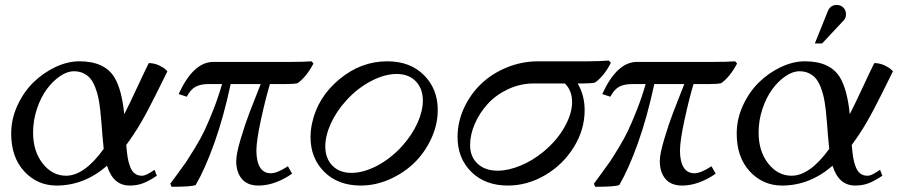

<svg xmlns="http://www.w3.org/2000/svg" viewBox="-20 -734 3564 762"><path d="M570.3 -483.4H577.1Q595.7 -481.9 612.5 -473.9Q629.4 -465.8 636.7 -458.5L644.5 -451.2Q639.2 -440.4 603 -367.4Q566.9 -294.4 539.6 -247.6Q512.2 -200.7 481 -158.7Q483.4 -129.4 486.6 -109.6Q489.7 -89.8 496.6 -72Q503.4 -54.2 514.9 -45.4Q526.4 -36.6 543 -36.6Q547.9 -36.6 553.2 -38.1Q558.6 -39.6 564.5 -42.5Q570.3 -45.4 574.2 -47.9Q578.1 -50.3 584.7 -54.4Q591.3 -58.6 593.3 -60.1L602.5 -36.6Q573.7 -17.1 549.3 -7.3Q524.9 2.4 494.6 2.4Q429.2 2.4 404.8 -76.2Q314 2.4 204.6 2.4Q128.4 2.4 76.4 -53.7Q24.4 -109.9 24.4 -203.6Q24.4 -261.7 49.3 -315.7Q74.2 -369.6 113 -407.5Q151.9 -445.3 200.2 -468Q248.5 -490.7 294.9 -490.7Q394.5 -490.7 433.6 -427.7Q463.4 -378.9 473.1 -280.8Q493.7 -320.8 526.1 -390.6Q558.6 -460.4 570.3 -483.4ZM242.2 -36.6Q314.5 -36.6 391.6 -143.1Q389.2 -164.1 386.7 -194.1Q384.3 -224.1 382.6 -247.3Q380.9 -270.5 377.7 -298.3Q374.5 -326.2 370.1 -346.9Q365.7 -367.7 357.7 -388.2Q349.6 -408.7 338.9 -421.9Q328.1 -435.1 311.5 -443.1Q294.9 -451.2 273.4 -451.2Q246.6 -451.2 218 -431.6Q189.5 -412.1 165.8 -380.1Q142.1 -348.1 126.7 -302.2Q111.3 -256.3 111.3 -208Q111.3 -133.8 149.4 -85.2Q187.5 -36.6 242.2 -36.6Z M861.3 -400.4H808.1Q775.4 -400.4 755.6 -389.4Q735.8 -378.4 721.2 -350.1L689 -360.8Q747.6 -488.3 826.7 -488.3H1132.3Q1183.6 -488.3 1216.3 -490.7L1224.1 -481.9Q1196.3 -429.2 1161.1 -403.8Q1145.5 -400.4 1113.8 -400.4H1051.3Q1033.7 -341.8 1015.6 -258.8Q997.6 -175.8 997.6 -136.2Q997.6 -93.3 1012 -69.8Q1026.4 -46.4 1054.7 -46.4Q1080.6 -46.4 1122.6 -74.2L1139.2 -44.9Q1111.3 -24.4 1075.9 -11Q1040.5 2.4 1006.3 2.4Q961.9 2.4 939.7 -24.2Q917.5 -50.8 917.5 -94.7Q917.5 -123.5 935.5 -183.6Q953.6 -243.7 969.7 -285.6Q985.8 -327.6 1014.6 -400.4H895.5Q867.7 -270 830.8 -166.7Q793.9 -63.5 756.8 0Q742.7 7.3 661.1 7.3L655.8 -4.9Q658.7 -8.8 683.6 -42.5Q708.5 -76.2 718.8 -91.3Q729 -106.4 752.9 -145.5Q776.9 -184.6 792 -216.8Q807.1 -249 826.7 -298.3Q846.2 -347.7 861.3 -400.4Z M1218.3 -244.1Q1240.2 -347.2 1326.2 -418.9Q1412.1 -490.7 1517.1 -490.7Q1607.4 -490.7 1662.4 -436Q1717.3 -381.3 1717.3 -297.4Q1717.3 -239.3 1691.4 -183.6Q1665.5 -127.9 1623.8 -87.4Q1582 -46.9 1525.9 -22.2Q1469.7 2.4 1412.1 2.4Q1321.8 2.4 1267.1 -51.8Q1212.4 -106 1212.4 -189.9Q1212.4 -216.3 1218.3 -244.1ZM1354 -335Q1314.5 -291.5 1292.7 -243.2Q1271 -194.8 1271 -152.8Q1271 -105.5 1299.1 -76.7Q1327.1 -47.9 1375 -47.9Q1422.4 -47.9 1476.1 -75.9Q1529.8 -104 1575.2 -153.3Q1614.7 -197.3 1636.5 -245.1Q1658.2 -293 1658.2 -335Q1658.2 -382.3 1630.1 -411.4Q1602.1 -440.4 1554.2 -440.4Q1506.8 -440.4 1452.9 -412.4Q1398.9 -384.3 1354 -335Z M2293.9 -402.8H2272.5Q2300.3 -356 2300.3 -296.9Q2300.3 -219.2 2257.1 -149.7Q2213.9 -80.1 2143.3 -38.8Q2072.8 2.4 1995.6 2.4Q1905.3 2.4 1850.6 -51.8Q1795.9 -106 1795.9 -189.9Q1795.9 -249 1821 -304.2Q1846.2 -359.4 1888.7 -400.4Q1931.2 -441.4 1991 -466.1Q2050.8 -490.7 2116.2 -490.7H2312.5Q2357.4 -490.7 2396.5 -493.7L2404.3 -484.4Q2377.9 -432.6 2341.3 -406.2Q2325.7 -402.8 2293.9 -402.8ZM2098.6 -402.8Q2044.9 -402.8 1996.6 -380.1Q1948.2 -357.4 1915.8 -321.8Q1883.3 -286.1 1864.5 -242.9Q1845.7 -199.7 1845.7 -158.2Q1845.7 -112.3 1875.2 -84.5Q1904.8 -56.6 1955.1 -56.6Q1996.6 -56.6 2044.7 -76.2Q2092.8 -95.7 2136.7 -131.8Q2189.5 -175.3 2220 -229Q2250.5 -282.7 2250.5 -329.1Q2250.5 -375 2221.7 -402.8Z M2542.5 -400.4H2489.3Q2456.5 -400.4 2436.8 -389.4Q2417 -378.4 2402.3 -350.1L2370.1 -360.8Q2428.7 -488.3 2507.8 -488.3H2813.5Q2864.7 -488.3 2897.5 -490.7L2905.3 -481.9Q2877.4 -429.2 2842.3 -403.8Q2826.7 -400.4 2794.9 -400.4H2732.4Q2714.8 -341.8 2696.8 -258.8Q2678.7 -175.8 2678.7 -136.2Q2678.7 -93.3 2693.1 -69.8Q2707.5 -46.4 2735.8 -46.4Q2761.7 -46.4 2803.7 -74.2L2820.3 -44.9Q2792.5 -24.4 2757.1 -11Q2721.7 2.4 2687.5 2.4Q2643.1 2.4 2620.8 -24.2Q2598.6 -50.8 2598.6 -94.7Q2598.6 -123.5 2616.7 -183.6Q2634.8 -243.7 2650.9 -285.6Q2667 -327.6 2695.8 -400.4H2576.7Q2548.8 -270 2512 -166.7Q2475.1 -63.5 2438 0Q2423.8 7.3 2342.3 7.3L2336.9 -4.9Q2339.8 -8.8 2364.7 -42.5Q2389.6 -76.2 2399.9 -91.3Q2410.2 -106.4 2434.1 -145.5Q2458 -184.6 2473.1 -216.8Q2488.3 -249 2507.8 -298.3Q2527.3 -347.7 2542.5 -400.4Z M3449.7 -483.4H3456.5Q3475.1 -481.9 3491.9 -473.9Q3508.8 -465.8 3516.1 -458.5L3523.9 -451.2Q3518.6 -440.4 3482.4 -367.4Q3446.3 -294.4 3418.9 -247.6Q3391.6 -200.7 3360.4 -158.7Q3362.8 -129.4 3366 -109.6Q3369.1 -89.8 3376 -72Q3382.8 -54.2 3394.3 -45.4Q3405.8 -36.6 3422.4 -36.6Q3427.2 -36.6 3432.6 -38.1Q3438 -39.6 3443.8 -42.5Q3449.7 -45.4 3453.6 -47.9Q3457.5 -50.3 3464.1 -54.4Q3470.7 -58.6 3472.7 -60.1L3481.9 -36.6Q3453.1 -17.1 3428.7 -7.3Q3404.3 2.4 3374 2.4Q3308.6 2.4 3284.2 -76.2Q3193.4 2.4 3084 2.4Q3007.8 2.4 2955.8 -53.7Q2903.8 -109.9 2903.8 -203.6Q2903.8 -261.7 2928.7 -315.7Q2953.6 -369.6 2992.4 -407.5Q3031.2 -445.3 3079.6 -468Q3127.9 -490.7 3174.3 -490.7Q3273.9 -490.7 3313 -427.7Q3342.8 -378.9 3352.5 -280.8Q3373 -320.8 3405.5 -390.6Q3438 -460.4 3449.7 -483.4ZM3121.6 -36.6Q3193.8 -36.6 3271 -143.1Q3268.6 -164.1 3266.1 -194.1Q3263.7 -224.1 3262 -247.3Q3260.3 -270.5 3257.1 -298.3Q3253.9 -326.2 3249.5 -346.9Q3245.1 -367.7 3237.1 -388.2Q3229 -408.7 3218.3 -421.9Q3207.5 -435.1 3190.9 -443.1Q3174.3 -451.2 3152.8 -451.2Q3126 -451.2 3097.4 -431.6Q3068.8 -412.1 3045.2 -380.1Q3021.5 -348.1 3006.1 -302.2Q2990.7 -256.3 2990.7 -208Q2990.7 -133.8 3028.8 -85.2Q3066.9 -36.6 3121.6 -36.6ZM3242.7 -561.5H3213.9L3266.1 -691.4Q3269 -698.7 3274.4 -704.1Q3284.7 -714.4 3300.3 -714.4Q3316.4 -714.4 3326.9 -704.1Q3337.4 -693.8 3337.4 -678.2Q3337.4 -662.1 3329.1 -653.8Z"/></svg>

Font: Flanker
Style: Italic
Weight: 400
Italic angle: -12°
Designer: Flanker
Version: Version 2.027